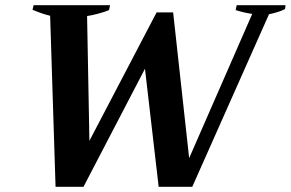

<svg xmlns="http://www.w3.org/2000/svg" viewBox="-20 -720 1125 743"><path d="M174 -659Q152 -664 131.5 -672Q111 -680 106 -682L110 -700H406L402 -681Q386 -674 359.5 -667Q333 -660 317 -658L326 -175L586 -672H650L712 -108L956 -666Q919 -672 892 -681L896 -700H1085L1083 -685Q1070 -678 1051.5 -672.5Q1033 -667 1021 -665L724 3H594L541 -454L303 3H195Z"/></svg>

Font: Trirong
Style: Bold Italic
Weight: 700
Italic angle: -12°
Designer: Katatrad Team
Foundry: CadsonDemak
Version: Version 1.001